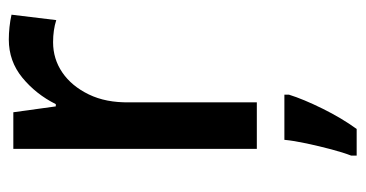

<svg xmlns="http://www.w3.org/2000/svg" viewBox="-212 -376 810 425"><g transform="rotate(-90 192.5 -164.0)"><path d="M317 -549Q330 -549 344.5 -547.5Q359 -546 372 -543L360 -444Q338 -451 311 -451Q274 -451 244 -430.5Q214 -410 195.5 -372Q177 -334 178 -282V0H75V-539H156L169 -445H174Q196 -489 232.5 -519Q269 -549 317 -549ZM195 71Q185 103 164 145.5Q143 188 119 221H60V209Q67 191 74 164.5Q81 138 87 110Q93 82 95 61H195Z"/></g></svg>

Font: Noto Sans Thai SemCond Med
Style: Regular
Weight: 500
Width: 4
Designer: Monotype Design Team
Foundry: Monotype Imaging Inc.
Version: Version 2.002; ttfautohint (v1.8.4.7-5d5b)